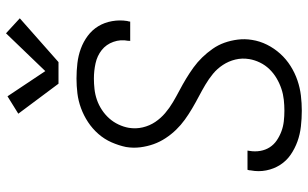

<svg xmlns="http://www.w3.org/2000/svg" viewBox="-213 -805 1026 640"><g transform="rotate(-90 300.0 -485.0)"><path d="M251 8Q225 8 198.5 5Q172 2 148.5 -6.5Q125 -15 104.5 -29Q84 -43 70.5 -64Q57 -85 52 -110.5Q47 -136 52 -162Q52 -165 52.5 -167.5Q53 -170 54 -173H118Q118 -171 117.5 -169Q117 -167 117 -166Q114 -148 117 -130.5Q120 -113 129 -99Q138 -85 152 -75.5Q166 -66 182 -60Q198 -54 215.5 -52Q233 -50 251 -50Q269 -50 287.5 -52Q306 -54 324 -60Q342 -66 359 -76Q376 -86 389.5 -100Q403 -114 411.5 -131.5Q420 -149 423 -167Q427 -191 421.5 -213.5Q416 -236 403.5 -255Q391 -274 374 -288Q357 -302 337.5 -313.5Q318 -325 298 -335.5Q278 -346 258.5 -357.5Q239 -369 221 -382Q203 -395 187.5 -411Q172 -427 159.5 -446Q147 -465 139.5 -486Q132 -507 129 -530.5Q126 -554 130 -578Q135 -602 145.5 -626Q156 -650 173.5 -670Q191 -690 213 -704.5Q235 -719 259.5 -728Q284 -737 309 -740Q334 -743 358 -743Q384 -743 409.5 -740Q435 -737 458 -728.5Q481 -720 500.5 -705.5Q520 -691 532.5 -670.5Q545 -650 549.5 -624.5Q554 -599 550 -574Q549 -571 548.5 -568.5Q548 -566 548 -564H483Q484 -565 484 -567Q484 -569 484 -571Q489 -596 480.5 -620Q472 -644 453 -659Q434 -674 409 -679.5Q384 -685 358 -685Q341 -685 323 -683Q305 -681 287.5 -675Q270 -669 254 -658.5Q238 -648 225.5 -634Q213 -620 205 -603Q197 -586 194 -569Q190 -545 195.5 -522Q201 -499 213.5 -480.5Q226 -462 243 -447.5Q260 -433 279.5 -421.5Q299 -410 319 -399.5Q339 -389 358 -377.5Q377 -366 395 -353Q413 -340 428.5 -324Q444 -308 457 -289.5Q470 -271 477.5 -250Q485 -229 488 -205.5Q491 -182 487 -158Q483 -132 471 -108Q459 -84 441 -64Q423 -44 400 -29.5Q377 -15 352 -6.5Q327 2 301.5 5Q276 8 251 8ZM341 -803 241 -937 299 -973 383 -847 509 -978 559 -932 413 -803Z"/></g></svg>

Font: Iosevka Curly LtExObl
Style: Regular
Weight: 300
Width: 7
Italic angle: -9°
Monospace: yes
Designer: Belleve Invis
Foundry: Belleve Invis
Version: Version 11.1.0; ttfautohint (v1.8.3)